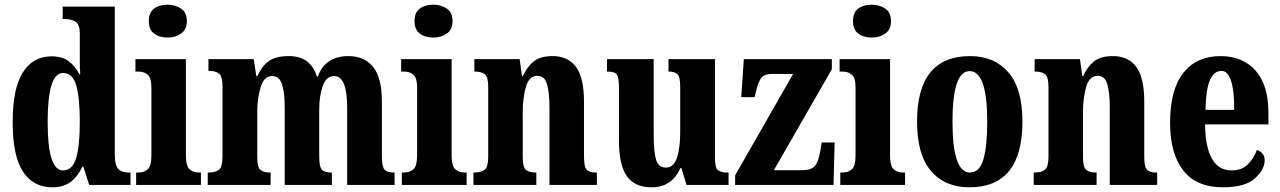

<svg xmlns="http://www.w3.org/2000/svg" viewBox="-20 -788 5455 818"><path d="M203 10Q251 10 281.5 -13.5Q312 -37 331 -78H335L360 0H536V-53H529Q498 -53 483.5 -68.5Q469 -84 469 -130V-760H247V-707H255Q281 -707 300.5 -696.5Q320 -686 320 -644V-583Q320 -554 320 -524.5Q320 -495 322 -472H318Q301 -505 273.5 -526.5Q246 -548 200 -548Q121 -548 77.5 -480Q34 -412 34 -267Q34 -123 78 -56.5Q122 10 203 10ZM248 -62Q183 -62 183 -268Q183 -477 248 -477Q290 -477 305 -423.5Q320 -370 320 -269Q320 -168 304.5 -115Q289 -62 248 -62Z M694 -628Q727 -628 751.5 -645Q776 -662 776 -698Q776 -735 751.5 -751.5Q727 -768 694 -768Q659 -768 636.5 -751.5Q614 -735 614 -698Q614 -662 636.5 -645Q659 -628 694 -628ZM560 0H836V-53H827Q802 -53 787 -67.5Q772 -82 772 -125V-536H557V-483H571Q594 -483 609.5 -469.5Q625 -456 625 -415V-125Q625 -82 610 -67.5Q595 -53 569 -53H560Z M865 0H1133V-53H1131Q1103 -53 1089.5 -64.5Q1076 -76 1076 -118V-309Q1076 -370 1090.5 -417Q1105 -464 1139 -464Q1170 -464 1181.5 -429Q1193 -394 1193 -330V0H1394V-53H1390Q1363 -53 1351.5 -65Q1340 -77 1340 -123V-321Q1340 -379 1355 -421.5Q1370 -464 1404 -464Q1459 -464 1459 -330V0H1661V-53H1658Q1630 -53 1618.5 -65Q1607 -77 1607 -123V-356Q1607 -457 1569.5 -503Q1532 -549 1465 -549Q1366 -549 1334 -462H1330Q1303 -549 1211 -549Q1153 -549 1123.5 -526.5Q1094 -504 1077 -464H1072L1061 -536H868V-486H871Q898 -486 913 -474.5Q928 -463 928 -420V-122Q928 -77 913 -65Q898 -53 870 -53H865Z M1826 -628Q1859 -628 1883.5 -645Q1908 -662 1908 -698Q1908 -735 1883.5 -751.5Q1859 -768 1826 -768Q1791 -768 1768.5 -751.5Q1746 -735 1746 -698Q1746 -662 1768.5 -645Q1791 -628 1826 -628ZM1692 0H1968V-53H1959Q1934 -53 1919 -67.5Q1904 -82 1904 -125V-536H1689V-483H1703Q1726 -483 1741.5 -469.5Q1757 -456 1757 -415V-125Q1757 -82 1742 -67.5Q1727 -53 1701 -53H1692Z M1997 0H2265V-53H2262Q2234 -53 2220.5 -64.5Q2207 -76 2207 -118V-309Q2207 -370 2220.5 -417.5Q2234 -465 2270 -465Q2300 -465 2310.5 -429.5Q2321 -394 2321 -330V0H2523V-53H2519Q2491 -53 2479.5 -65Q2468 -77 2468 -123V-356Q2468 -457 2434 -503Q2400 -549 2334 -549Q2282 -549 2253.5 -526Q2225 -503 2208 -464H2204L2194 -536H2001V-483H2005Q2031 -483 2045.5 -471.5Q2060 -460 2060 -418V-122Q2060 -77 2045 -65Q2030 -53 2001 -53H1997Z M2757 10Q2842 10 2879 -72H2883L2905 0H3084V-53H3076Q3053 -53 3039.5 -62.5Q3026 -72 3026 -116V-536H2828V-483H2831Q2853 -483 2865.5 -472.5Q2878 -462 2878 -419V-227Q2878 -157 2864 -115.5Q2850 -74 2817 -74Q2785 -74 2775 -108Q2765 -142 2765 -215V-536H2566V-483H2569Q2600 -483 2608.5 -469.5Q2617 -456 2617 -413V-188Q2617 -87 2650 -38.5Q2683 10 2757 10Z M3112 0H3531L3536 -181H3481L3475 -146Q3467 -98 3451 -80.5Q3435 -63 3400 -63H3277L3524 -493V-536H3149L3138 -374H3195L3202 -403Q3212 -444 3225.5 -458.5Q3239 -473 3268 -473H3359L3112 -41Z M3694 -628Q3727 -628 3751.5 -645Q3776 -662 3776 -698Q3776 -735 3751.5 -751.5Q3727 -768 3694 -768Q3659 -768 3636.5 -751.5Q3614 -735 3614 -698Q3614 -662 3636.5 -645Q3659 -628 3694 -628ZM3560 0H3836V-53H3827Q3802 -53 3787 -67.5Q3772 -82 3772 -125V-536H3557V-483H3571Q3594 -483 3609.5 -469.5Q3625 -456 3625 -415V-125Q3625 -82 3610 -67.5Q3595 -53 3569 -53H3560Z M4110 10Q4336 10 4336 -270Q4336 -411 4276 -480Q4216 -549 4113 -549Q3887 -549 3887 -270Q3887 -129 3946.5 -59.5Q4006 10 4110 10ZM4112 -53Q4038 -53 4038 -270Q4038 -485 4111 -485Q4186 -485 4186 -270Q4186 -164 4169.5 -108.5Q4153 -53 4112 -53Z M4384 0H4652V-53H4649Q4621 -53 4607.5 -64.5Q4594 -76 4594 -118V-309Q4594 -370 4607.5 -417.5Q4621 -465 4657 -465Q4687 -465 4697.5 -429.5Q4708 -394 4708 -330V0H4910V-53H4906Q4878 -53 4866.5 -65Q4855 -77 4855 -123V-356Q4855 -457 4821 -503Q4787 -549 4721 -549Q4669 -549 4640.5 -526Q4612 -503 4595 -464H4591L4581 -536H4388V-483H4392Q4418 -483 4432.5 -471.5Q4447 -460 4447 -418V-122Q4447 -77 4432 -65Q4417 -53 4388 -53H4384Z M5190 10Q5285 10 5326.5 -28Q5368 -66 5368 -105Q5368 -138 5335 -149Q5321 -112 5295.5 -87Q5270 -62 5227 -62Q5117 -62 5114 -258H5384V-307Q5384 -426 5329 -487.5Q5274 -549 5180 -549Q5078 -549 5021.5 -477.5Q4965 -406 4965 -265Q4965 -134 5021 -62Q5077 10 5190 10ZM5116 -320Q5118 -486 5184 -486Q5212 -486 5225.5 -441.5Q5239 -397 5238 -320Z"/></svg>

Font: Noto Serif ExtraCondensed Extra
Style: Regular
Weight: 800
Width: 3
Designer: Monotype Design Team
Foundry: Monotype Imaging Inc.
Version: Version 1.002